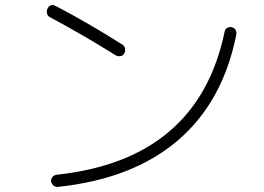

<svg xmlns="http://www.w3.org/2000/svg" viewBox="-20 -732 1040 755"><path d="M176.8 -664.1Q168 -668 165 -678.7Q162.1 -689.5 167 -698.2Q177.7 -719.7 200.2 -708Q338.9 -634.8 460.9 -556.6Q469.7 -551.8 471.7 -541.5Q473.6 -531.2 468.8 -522Q463.9 -512.7 453.6 -511.2Q443.4 -509.8 434.6 -514.6Q310.5 -592.8 176.8 -664.1ZM909.2 -595.7Q856.4 -331.1 679.2 -179.7Q502 -28.3 208 2.9Q198.2 3.9 190.4 -2.4Q182.6 -8.8 180.7 -18.6Q179.7 -28.3 186.5 -36.1Q193.4 -43.9 203.1 -44.9Q758.8 -104.5 863.3 -607.4Q865.2 -617.2 873 -622.1Q880.9 -627 891.1 -625Q901.4 -623 906.2 -614.7Q911.1 -606.4 909.2 -595.7Z"/></svg>

Font: Rounded-X Mgen+ 1mn light
Style: Regular
Weight: 200
Designer: [Source Han Sans]
Ryoko NISHIZUKA  (kana & ideographs); Paul D. Hunt (Latin, Greek & Cyrillic); Wenlong ZHANG  (bopomofo
Version: Version 1.059.20150602